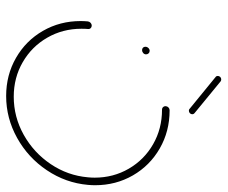

<svg xmlns="http://www.w3.org/2000/svg" viewBox="-76 -646 722 609"><g transform="rotate(90 284.5 -341.0)"><path d="M127.8 -441.5Q127.8 -447 131.7 -451.1Q135.6 -455.2 140.7 -455.2Q145.6 -455.2 148.7 -451.9Q151.9 -448.5 151.9 -443.7Q151.9 -438.5 147.8 -434.8Q143.7 -431.1 138.5 -431.1Q133.7 -431.1 130.7 -434.1Q127.8 -437 127.8 -441.5ZM316.3 -506.7Q317 -511.9 320.7 -515.2Q324.4 -518.5 329.3 -518.5Q395.9 -518.5 450.4 -487.2Q504.8 -455.9 535.9 -401.9Q567 -347.8 567 -282.2Q567 -271.1 565.9 -259.3Q559.6 -188.9 519.6 -129.3Q479.6 -69.6 417 -34.8Q354.4 0 284.1 0Q217.4 0 163 -31.3Q108.5 -62.6 77.4 -116.7Q46.3 -170.7 46.3 -236.3Q46.3 -247.8 47.4 -259.3Q48.1 -264.4 52 -268Q55.9 -271.5 60.7 -271.5Q65.6 -271.5 68.9 -268Q72.2 -264.4 71.5 -259.3Q70.7 -252.2 70.7 -238.9Q70.7 -179.3 99.1 -130.2Q127.4 -81.1 176.7 -52.6Q225.9 -24.1 286.3 -24.1Q350.4 -24.1 407 -55.7Q463.7 -87.4 500 -141.3Q536.3 -195.2 541.9 -259.3Q543 -270.4 543 -280.7Q543 -340 514.6 -388.9Q486.3 -437.8 437 -466.1Q387.8 -494.4 327.4 -494.4Q322.2 -494.4 319.1 -498Q315.9 -501.5 316.3 -506.7ZM220.4 -671.1Q220.4 -675.6 223.5 -678.9Q226.7 -682.2 231.1 -682.2Q235.2 -682.2 237.4 -680.4L338.5 -597.4Q341.9 -594.8 341.9 -590.4Q341.9 -585.9 338.5 -582.8Q335.2 -579.6 330.7 -579.6Q326.7 -579.6 325.2 -581.5L223.7 -664.4Q220.4 -666.7 220.4 -671.1Z"/></g></svg>

Font: 26F Galaxy Sans Thin
Style: Italic
Weight: 100
Italic angle: -4.99998°
Designer: C₂₉H₂₅N₃O₅
Version: Version 1.200